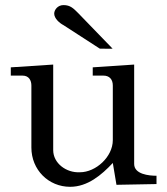

<svg xmlns="http://www.w3.org/2000/svg" viewBox="-20 -719 651 747"><path d="M22 -424.8H67.9C92.8 -424.8 102.1 -405.8 102.1 -386.2V-145C102.1 -58.1 168.9 7.8 252.9 7.8C320.8 7.8 375 -38.1 418.9 -85L433.1 0L588.9 -2.9V-35.2C559.1 -35.2 502 -41 502 -81.1V-467.8L340.8 -457V-424.8H382.8C404.8 -424.8 418.9 -411.1 418.9 -386.2V-173.8C418.9 -108.9 353 -48.8 291 -48.8C237.8 -45.9 187 -84 187 -134.8V-467.8L22 -457ZM284.2 -668C266.1 -686 253.9 -699.2 227.1 -699.2C204.1 -699.2 190.9 -680.2 190.9 -666C190.9 -647 211.9 -628.9 227.1 -621.1L368.2 -529.8C368.2 -529.8 418.9 -528.8 418 -529.8Z"/></svg>

Font: MusGlyphs-Text
Style: Regular
Weight: 400
Version: Version 2.1.1